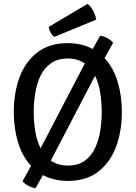

<svg xmlns="http://www.w3.org/2000/svg" viewBox="-20 -918 698 988"><path d="M51 -342Q51 -441.5 81.2 -521.8Q111.5 -602 173 -649Q234.5 -696 329 -696Q366 -696 398 -688.2Q430 -680.5 457 -666L495.5 -734.5Q513.5 -732 532.8 -721.5Q552 -711 562 -698L518 -619Q563 -570.5 585 -498.8Q607 -427 607 -342Q607 -242 576.8 -161.8Q546.5 -81.5 485 -34.2Q423.5 13 329 13Q292 13 260 5.2Q228 -2.5 201 -17L162.5 50.5Q145 48 125.5 37.8Q106 27.5 96 14.5L140 -64.5Q95 -113 73 -185Q51 -257 51 -342ZM153.5 -342Q153.5 -295 161 -245.2Q168.5 -195.5 189 -155L416.5 -591.5Q399 -603.5 377.2 -610.2Q355.5 -617 329 -617Q275.5 -617 241 -591.8Q206.5 -566.5 187.5 -525.8Q168.5 -485 161 -436.8Q153.5 -388.5 153.5 -342ZM503.5 -342Q503.5 -389 496.2 -438.5Q489 -488 469 -528L241.5 -91.5Q258.5 -79.5 280.2 -72.8Q302 -66 329 -66Q382.5 -66 416.8 -91.2Q451 -116.5 470 -157.8Q489 -199 496.2 -247.2Q503.5 -295.5 503.5 -342ZM430.5 -898Q445.5 -887.5 458.5 -864.2Q471.5 -841 475 -817L260 -728.5Q248 -736 240 -751.2Q232 -766.5 230.5 -779.5Z"/></svg>

Font: Signika Negative SC
Style: Regular
Weight: 400
Designer: Anna Giedryś
Foundry: Anna Giedryś
Version: Version 2.000; ttfautohint (v1.8.3) -l 8 -r 50 -G 200 -x 9 -